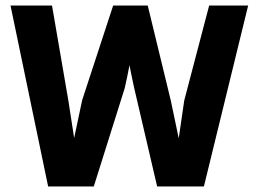

<svg xmlns="http://www.w3.org/2000/svg" viewBox="-20 -674 930 694"><path d="M319 0 431 -356C437 -384 443 -410 448 -438C453 -413 459 -383 465 -356L548 0H717L877 -654H736L646 -311C639 -265 633 -221 626 -174C616 -220 607 -267 597 -312L514 -654H389L277 -312C267 -266 258 -223 248 -175C241 -220 234 -265 227 -311L168 -654H18L154 0Z"/></svg>

Font: Falling Sky
Style: Bd+
Weight: 400
Designer: Paul D. Hunt
Foundry: Adobe Systems Incorporated
Version: Version 1.02